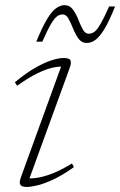

<svg xmlns="http://www.w3.org/2000/svg" viewBox="-20 -730 476 760"><path d="M63 -29 227 -480.5 238.5 -466Q217.5 -468 191.2 -462.8Q165 -457.5 130 -440.8Q95 -424 47.5 -390.5L39 -404.5Q84.5 -442 121.8 -463Q159 -484 186.8 -492.2Q214.5 -500.5 231.5 -500.5Q254 -500.5 258.8 -491.5Q263.5 -482.5 256 -461.5L90.5 -7L78.5 -24.5Q98 -22.5 123.8 -25.8Q149.5 -29 184.2 -42Q219 -55 265 -83L272.5 -68.5Q228.5 -37 192.2 -20Q156 -3 129 3.5Q102 10 85.5 10Q66 10 60.5 1.2Q55 -7.5 63 -29ZM435.5 -704.5Q412 -645.5 392.8 -614.2Q373.5 -583 357 -571.5Q340.5 -560 323.5 -560Q303 -560 290.8 -577Q278.5 -594 269.5 -616.5Q260.5 -639 251.2 -656Q242 -673 228 -673Q216.5 -673 205.8 -665.2Q195 -657.5 181.5 -634.5Q168 -611.5 147.5 -565H123.5Q148 -624.5 167 -655.5Q186 -686.5 202.8 -698Q219.5 -709.5 235.5 -709.5Q256 -709.5 268.5 -692.5Q281 -675.5 289.8 -653Q298.5 -630.5 307.8 -613.5Q317 -596.5 331.5 -596.5Q343 -596.5 353.8 -604.2Q364.5 -612 378 -635.2Q391.5 -658.5 412 -704.5Z"/></svg>

Font: Newsreader 9pt ExtraLight
Style: Italic
Weight: 250
Italic angle: -17°
Designer: Hugues Gentile
Foundry: Production Type
Version: Version 1.003